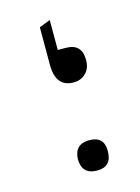

<svg xmlns="http://www.w3.org/2000/svg" viewBox="-76 -469 380 520"><g transform="rotate(-15 114.0 -208.5)"><path d="M136 -338Q181 -338 181 -293V-292V-291Q181 -269 167.5 -255.5Q154 -242 133 -242Q83 -242 83 -305V-410L114 -422V-338ZM174 -40Q174 -39 174 -38Q174 5 133 5Q90 5 90 -39Q92 -80 133 -80Q174 -80 174 -40Z"/></g></svg>

Font: Tajawal
Style: Regular
Weight: 400
Designer: Boutros Fonts
Foundry: Created by Boutros International 2017
Version: Version 1.700